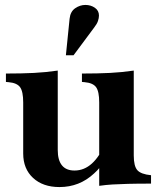

<svg xmlns="http://www.w3.org/2000/svg" viewBox="-20 -744 638 778"><path d="M221 14Q154 14 114 -23Q74 -60 74 -122V-329Q74 -373 61.5 -390.5Q49 -408 15 -411L4 -412V-446Q69 -446 117.5 -448.5Q166 -451 214 -458V-136Q214 -95 231 -74Q248 -53 282 -53Q321 -53 352.5 -81.5Q384 -110 407 -165H433Q424 -128 405.5 -96Q387 -64 361 -41Q302 14 221 14ZM382 9V-329Q382 -373 369.5 -390.5Q357 -408 323 -411L312 -412V-446Q377 -446 425.5 -448.5Q474 -451 522 -458V-114Q522 -71 536.5 -54.5Q551 -38 592 -34V0Q535 0 498.5 1Q462 2 436 3.5Q410 5 382 9ZM247 -520 262 -668Q265 -697 284.5 -710.5Q304 -724 326 -724Q348 -724 364.5 -712.5Q381 -701 381 -681Q381 -671 377 -659Q373 -647 362 -633L278 -520Z"/></svg>

Font: Baskervville
Style: Bold
Weight: 700
Version: Version 1.100